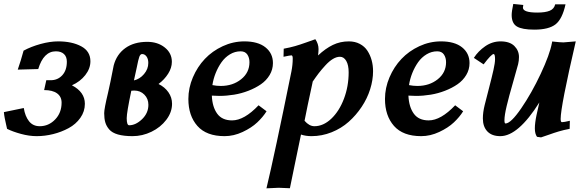

<svg xmlns="http://www.w3.org/2000/svg" viewBox="-27 -706 3036 999"><path d="M443.4 -387.2Q443.4 -349.1 416.7 -315.2Q390.1 -281.2 347.2 -262.2Q414.6 -227.1 414.6 -166Q414.6 -126 391.1 -92.8Q367.7 -59.6 330.1 -39.3Q292.5 -19 249.5 -8.3Q206.5 2.4 164.1 2.4Q125 2.4 82 -9.3Q39.1 -21 9.8 -35.6Q8.3 -43 4.4 -59.6Q0.5 -76.2 -2.4 -91.6Q-5.4 -106.9 -6.8 -122.6L96.7 -144Q103.5 -101.1 124 -75.2Q144.5 -49.3 179.7 -49.3Q226.1 -49.3 259.8 -84.2Q293.5 -119.1 293.5 -171.9Q293.5 -203.1 270 -220.2Q246.6 -237.3 202.6 -237.3L213.9 -288.6H236.8Q273.4 -288.6 297.1 -314.5Q320.8 -340.3 320.8 -384.8Q320.8 -411.1 305.7 -425Q290.5 -439 263.7 -439Q199.7 -439 171.9 -346.7L65.4 -343.8Q81.5 -390.1 95.7 -442.4Q134.3 -463.4 183.8 -477.1Q233.4 -490.7 275.9 -490.7Q347.7 -490.7 395.5 -465.1Q443.4 -439.5 443.4 -387.2Z M662.6 2.4Q617.2 2.4 586.7 -6.3Q556.2 -15.1 541.3 -32.5Q526.4 -49.8 520.8 -69.6Q515.1 -89.4 515.1 -117.2Q515.1 -140.1 535.2 -223.6Q545.4 -266.6 564.5 -365.2Q579.6 -422.9 624.8 -455.6Q669.9 -488.3 739.3 -488.3Q793.5 -488.3 830.3 -459Q867.2 -429.7 867.2 -384.3Q867.2 -353 847.9 -322.5Q828.6 -292 797.9 -269Q830.6 -252.9 849.4 -225.8Q868.2 -198.7 868.2 -166Q868.2 -122.1 838.4 -82.8Q808.6 -43.5 761.2 -20.5Q713.9 2.4 662.6 2.4ZM670.9 -234.9Q661.1 -234.9 656.2 -233.9Q632.3 -120.1 632.3 -91.3Q632.3 -54.2 645 -54.2Q679.2 -54.2 712.2 -85.9Q745.1 -117.7 745.1 -160.6Q745.1 -192.4 724.1 -213.6Q703.1 -234.9 670.9 -234.9ZM684.6 -355Q675.8 -316.9 669.9 -287.6Q700.2 -294.4 722.4 -320.6Q744.6 -346.7 744.6 -378.4Q744.6 -399.4 735.4 -412.1Q726.1 -424.8 712.4 -424.8Q703.1 -424.8 697.8 -410.2Q692.4 -395.5 684.6 -355Z M1318.4 -158.2 1359.9 -127Q1341.3 -97.2 1311.5 -69.1Q1281.7 -41 1235.4 -19.3Q1189 2.4 1141.6 2.4Q1046.9 2.4 1000 -50.8Q953.1 -104 953.1 -190.9Q953.1 -248.5 976.6 -303.5Q1000 -358.4 1038.8 -399.4Q1077.6 -440.4 1131.8 -465.6Q1186 -490.7 1244.6 -490.7Q1315.4 -490.7 1354.2 -459.7Q1393.1 -428.7 1393.1 -377.9Q1393.1 -344.2 1376 -315.7Q1358.9 -287.1 1330.6 -267.6Q1302.2 -248 1265.9 -233.9Q1229.5 -219.7 1190.9 -213.4Q1152.3 -207 1114.7 -207Q1094.7 -207 1075.2 -208.5Q1077.6 -149.9 1103 -114.7Q1128.4 -79.6 1180.7 -79.6Q1243.7 -79.6 1318.4 -158.2ZM1225.1 -439Q1195.3 -439 1169.4 -423.3Q1143.6 -407.7 1125.5 -382.1Q1107.4 -356.4 1095.2 -325.9Q1083 -295.4 1078.1 -263.2Q1100.1 -258.8 1121.6 -258.8Q1184.1 -258.8 1227.5 -293.5Q1271 -328.1 1271 -382.3Q1271 -405.8 1259.8 -422.4Q1248.5 -439 1225.1 -439Z M1593.8 2.4Q1564 2.4 1539.1 -5.9Q1530.3 35.2 1506.8 149.7Q1483.4 264.2 1481.4 273.4Q1440.9 271 1423.3 271L1359.4 273.9Q1400.4 104 1489.3 -334.5Q1496.1 -368.7 1496.1 -401.4Q1496.1 -418 1489.3 -418Q1482.9 -418 1448.2 -410.6L1449.2 -452.6Q1483.4 -459 1508.1 -466.1Q1532.7 -473.1 1566.9 -485.4Q1601.1 -497.6 1613.8 -502Q1630.4 -477.5 1630.4 -450.7Q1630.4 -437 1627.9 -417.5Q1666.5 -453.6 1704.8 -472.2Q1743.2 -490.7 1788.1 -490.7Q1820.3 -490.7 1845.2 -477.5Q1870.1 -464.4 1884.8 -441.9Q1899.4 -419.4 1906.7 -392.6Q1914.1 -365.7 1914.1 -335.4Q1914.1 -289.6 1898.9 -241.5Q1883.8 -193.4 1854.7 -149.9Q1825.7 -106.4 1787.4 -72.3Q1749 -38.1 1698.5 -17.8Q1647.9 2.4 1593.8 2.4ZM1597.2 -277.3 1600.1 -280.8Q1569.3 -139.2 1557.6 -77.6Q1582 -49.3 1608.9 -49.3Q1655.3 -49.3 1696.5 -88.1Q1737.8 -127 1762.5 -191.9Q1787.1 -256.8 1787.1 -329.6Q1787.1 -367.2 1774.7 -388.9Q1762.2 -410.6 1741.7 -410.6Q1724.1 -410.6 1705.1 -399.2Q1686 -387.7 1666.3 -366.2Q1646.5 -344.7 1631.3 -325Q1616.2 -305.2 1597.2 -277.3Z M2341.3 -158.2 2382.8 -127Q2364.3 -97.2 2334.5 -69.1Q2304.7 -41 2258.3 -19.3Q2211.9 2.4 2164.6 2.4Q2069.8 2.4 2022.9 -50.8Q1976.1 -104 1976.1 -190.9Q1976.1 -248.5 1999.5 -303.5Q2022.9 -358.4 2061.8 -399.4Q2100.6 -440.4 2154.8 -465.6Q2209 -490.7 2267.6 -490.7Q2338.4 -490.7 2377.2 -459.7Q2416 -428.7 2416 -377.9Q2416 -344.2 2398.9 -315.7Q2381.8 -287.1 2353.5 -267.6Q2325.2 -248 2288.8 -233.9Q2252.4 -219.7 2213.9 -213.4Q2175.3 -207 2137.7 -207Q2117.7 -207 2098.1 -208.5Q2100.6 -149.9 2126 -114.7Q2151.4 -79.6 2203.6 -79.6Q2266.6 -79.6 2341.3 -158.2ZM2248 -439Q2218.3 -439 2192.4 -423.3Q2166.5 -407.7 2148.4 -382.1Q2130.4 -356.4 2118.2 -325.9Q2106 -295.4 2101.1 -263.2Q2123 -258.8 2144.5 -258.8Q2207 -258.8 2250.5 -293.5Q2293.9 -328.1 2293.9 -382.3Q2293.9 -405.8 2282.7 -422.4Q2271.5 -439 2248 -439Z M2768.6 -640.6Q2810.1 -640.6 2833.3 -650.1Q2856.4 -659.7 2861.8 -683.6H2915.5Q2898.9 -606.9 2863.5 -579.3Q2828.1 -551.8 2753.4 -551.8Q2689.9 -551.8 2662.6 -568.1Q2635.3 -584.5 2635.3 -627.9Q2635.3 -646.5 2643.6 -685.5L2695.8 -680.2Q2693.8 -668.5 2693.8 -666.5Q2693.8 -640.6 2768.6 -640.6ZM2576.2 2.4Q2532.2 2.4 2508.8 -22.2Q2485.4 -46.9 2485.4 -89.8Q2485.4 -121.1 2494.6 -158.7Q2500.5 -183.1 2516.4 -243.9Q2532.2 -304.7 2540.5 -341.8Q2548.8 -378.9 2548.8 -397.9Q2548.8 -424.8 2541.5 -424.8Q2529.8 -424.8 2489.3 -371.1L2438.5 -404.8Q2460.9 -439.9 2497.6 -465.3Q2534.2 -490.7 2577.6 -490.7Q2625 -490.7 2649.2 -466.8Q2673.3 -442.9 2673.3 -409.2Q2673.3 -390.6 2668.9 -372.1Q2662.6 -346.7 2641.8 -275.4Q2621.1 -204.1 2609.4 -155Q2597.7 -106 2597.7 -80.6Q2597.7 -63.5 2603 -63.5Q2630.9 -63.5 2685.1 -142.6Q2739.3 -221.7 2786.4 -322Q2833.5 -422.4 2844.7 -482.4Q2845.7 -487.3 2846.2 -490.2Q2887.7 -485.4 2904.3 -485.4L2968.8 -490.7Q2890.1 -152.3 2890.1 -86.9Q2890.1 -70.3 2897 -70.3Q2907.7 -70.3 2938 -77.6L2937 -35.6Q2905.8 -29.8 2880.4 -22.2Q2855 -14.6 2829.8 -5.4Q2804.7 3.9 2788.1 8.8L2767.1 5.9Q2755.9 -9.8 2755.9 -37.6Q2755.9 -65.9 2764.6 -107.4Q2771.5 -141.1 2779.3 -172.9Q2668.9 2.4 2576.2 2.4Z"/></svg>

Font: Flanker
Style: Bold Italic
Weight: 700
Italic angle: -12°
Designer: Flanker
Version: Version 2.000